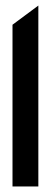

<svg xmlns="http://www.w3.org/2000/svg" viewBox="-20 -671 188 691"><path d="M25 0H118V-651L25 -582Z"/></svg>

Font: Charger Sport
Style: Bd
Weight: 700
Designer: Jasper
Foundry: Cannot Into Space Fonts
Version: Version 1.1